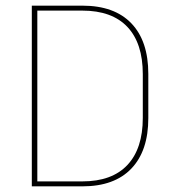

<svg xmlns="http://www.w3.org/2000/svg" viewBox="-20 -659 608 679"><path d="M271.5 0H102.5V-17.5H271Q376 -17.5 430.5 -75.5Q485 -133.5 485 -242V-397Q485 -506 430.5 -563.8Q376 -621.5 271 -621.5H101.5V-639H271.5Q384.5 -639 444.5 -576.5Q504.5 -514 504.5 -397.5V-241.5Q504.5 -125.5 444.5 -62.8Q384.5 0 271.5 0ZM112 0H92.5V-639H112Z"/></svg>

Font: Anek Devanagari Medium Thin
Style: Regular
Weight: 250
Version: Version 1.003